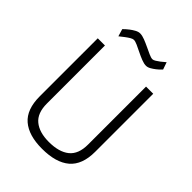

<svg xmlns="http://www.w3.org/2000/svg" viewBox="-255 -1021 1153 1153"><g transform="rotate(45 321.5 -444.5)"><path d="M145 -204Q145 -123 190 -86Q235 -49 316 -49Q402 -49 448 -86Q494 -123 494 -204V-697H555V-204Q555 -94 494.5 -42.5Q434 9 316 9Q203 9 143.5 -42Q84 -93 84 -204V-697H145ZM494 -842Q479 -825 463 -813Q449 -802 434 -793.5Q419 -785 405 -785Q388 -785 365 -794Q342 -803 319 -814.5Q296 -826 276 -835Q256 -844 244 -844Q235 -844 221.5 -836Q208 -828 195 -818Q180 -807 163 -793L149 -840Q165 -856 182 -869Q196 -880 212.5 -889Q229 -898 243 -898Q261 -898 284 -889Q307 -880 330 -869Q353 -858 373 -849Q393 -840 405 -840Q413 -840 425 -847.5Q437 -855 449 -864Q463 -875 478 -888Z"/></g></svg>

Font: Panefresco 250wt
Style: Regular
Weight: 300
Version: Version 1.000